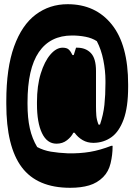

<svg xmlns="http://www.w3.org/2000/svg" viewBox="-20 -739 640 914"><path d="M249 -55Q204 -55 180 -105Q156 -155 156 -243V-253Q156 -331 174 -389Q192 -447 220 -479.5Q248 -512 278 -512Q298 -512 307.5 -503Q317 -494 325 -477H331Q336 -495 342 -512H347Q388 -512 412.5 -486.5Q437 -461 437 -401V-233Q437 -210 438.5 -189.5Q440 -169 449 -146H456Q472 -193 477 -239.5Q482 -286 482 -343V-355Q482 -402 472 -452.5Q462 -503 441 -543Q418 -558 387 -564Q356 -570 323 -570Q219 -570 165 -491Q111 -412 111 -252V-244Q111 -177 122 -128Q133 -79 157 -39Q187 -23 222.5 -17Q258 -11 304 -9Q360 -8 408 -16Q456 -24 510 -45H516V-41Q516 -2 506.5 38Q497 78 471 104Q443 132 404.5 143.5Q366 155 314 155Q157 155 83.5 57Q10 -41 10 -244V-257Q10 -415 47 -517.5Q84 -620 150 -669.5Q216 -719 302 -719Q435 -719 512.5 -622Q590 -525 590 -337V-325Q590 -229 568.5 -170.5Q547 -112 510.5 -86Q474 -60 427 -59H424Q396 -59 373.5 -72Q351 -85 335 -107H329Q320 -88 299 -71.5Q278 -55 249 -55Z"/></svg>

Font: Recursive Mn Csl St XBk
Style: Regular
Weight: 1000
Monospace: yes
Version: Version 1.079;hotconv 1.0.112;makeotfexe 2.5.65598; ttfautoh